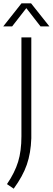

<svg xmlns="http://www.w3.org/2000/svg" viewBox="-46 -965 318 1156"><path d="M-4 143.5Q43 74.5 63 9.2Q83 -56 83 -144.5V-740H142.5V-132Q139.5 -43 115.5 26.2Q91.5 95.5 36.5 171ZM251.5 -806H198L112.5 -916L27 -806H-26.5L83.5 -945H141Z"/></svg>

Font: Encode Sans Semi Condensed Light
Style: Regular
Weight: 300
Width: 4
Designer: Multiple Designers
Foundry: Impallari Type
Version: Version 2.000